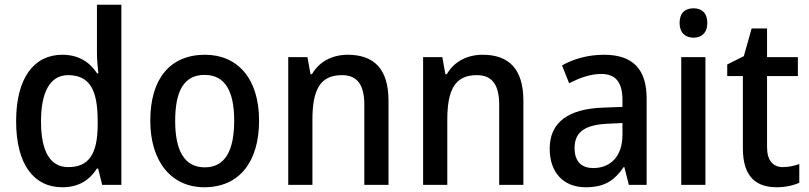

<svg xmlns="http://www.w3.org/2000/svg" viewBox="-20 -780 3412 810"><path d="M243 10C314 10 359 -22 389 -69H394L411 0H492V-760H389V-555C389 -532 392 -494 395 -470H390C359 -517 313 -549 243 -549C124 -549 48 -452 48 -269C48 -86 123 10 243 10ZM268 -75C191 -75 153 -142 153 -268C153 -391 191 -463 267 -463C360 -463 392 -398 392 -271V-250C391 -132 356 -75 268 -75Z M1073 -271C1073 -450 981 -549 845 -549C697 -549 614 -447 614 -271C614 -97 704 10 842 10C990 10 1073 -98 1073 -271ZM719 -270C719 -396 756 -464 843 -464C930 -464 968 -395 968 -271C968 -145 930 -74 844 -74C757 -74 719 -146 719 -270Z M1447 -549C1383 -549 1327 -521 1296 -467H1290L1277 -539H1196V0H1298V-273C1298 -400 1329 -463 1423 -463C1488 -463 1517 -421 1517 -338V0H1619V-355C1619 -489 1558 -549 1447 -549Z M2016 -549C1952 -549 1896 -521 1865 -467H1859L1846 -539H1765V0H1867V-273C1867 -400 1898 -463 1992 -463C2057 -463 2086 -421 2086 -338V0H2188V-355C2188 -489 2127 -549 2016 -549Z M2528 -549C2460 -549 2398 -531 2351 -504L2381 -429C2425 -451 2470 -468 2516 -468C2574 -468 2606 -437 2606 -358V-329L2525 -326C2375 -321 2299 -262 2299 -153C2299 -51 2358 10 2451 10C2529 10 2571 -17 2611 -75H2614L2633 0H2708V-364C2708 -488 2650 -549 2528 -549ZM2543 -258 2606 -261V-211C2606 -119 2554 -71 2483 -71C2435 -71 2404 -97 2404 -155C2404 -219 2441 -253 2543 -258Z M2906 -745C2871 -745 2847 -726 2847 -683C2847 -641 2872 -621 2906 -621C2939 -621 2964 -641 2964 -683C2964 -726 2940 -745 2906 -745ZM2956 -539H2854V0H2956Z M3283 -75C3241 -75 3216 -103 3216 -159V-459H3346V-539H3216V-660H3151L3118 -543L3048 -508V-459H3114V-154C3114 -32 3172 10 3257 10C3294 10 3328 2 3352 -9V-88C3333 -81 3307 -75 3283 -75Z"/></svg>

Font: Noto Sans Devanagari SemiCondensed Medium
Style: Regular
Weight: 500
Width: 4
Designer: Jelle Bosma - Monotype Design Team
Foundry: Monotype Imaging Inc.
Version: Version 2.004